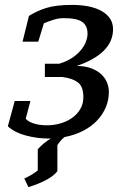

<svg xmlns="http://www.w3.org/2000/svg" viewBox="-20 -555 524 783"><path d="M40 -143 12 -40C30 -23.3 54.3 -10.8 85 -2.5C115.7 5.8 146.3 10 177 10H187C177 16 167.3 22.8 158 30.5C148.7 38.2 140.7 46 134 54V140C120.7 151.3 102.3 162.3 79 173L96 208C105.3 205.3 115.7 201.8 127 197.5C138.3 193.2 149.5 188.3 160.5 183C171.5 177.7 181.8 171.5 191.5 164.5C201.2 157.5 208.7 150.3 214 143V37C217.3 31.7 221.5 26 226.5 20C231.5 14 237 8.7 243 4C271 -1.3 296.3 -9.8 319 -21.5C341.7 -33.2 360.7 -47.2 376 -63.5C391.3 -79.8 403.2 -97.8 411.5 -117.5C419.8 -137.2 424 -158 424 -180C424 -192.7 421.5 -205.3 416.5 -218C411.5 -230.7 403.7 -242 393 -252C382.3 -262 368.7 -270.2 352 -276.5C335.3 -282.8 315.7 -286 293 -286C391.7 -320 441 -370 441 -436C441 -452.7 436.8 -467.2 428.5 -479.5C420.2 -491.8 408.5 -502.2 393.5 -510.5C378.5 -518.8 360.8 -525 340.5 -529C320.2 -533 298 -535 274 -535C230 -535 194.8 -530.8 168.5 -522.5C142.2 -514.2 118.7 -503.3 98 -490L72 -385H136L159 -460C171.7 -465.3 184.8 -470.2 198.5 -474.5C212.2 -478.8 226 -481 240 -481C276 -481 301.2 -475.8 315.5 -465.5C329.8 -455.2 337 -439.3 337 -418C337 -407.3 334.7 -396 330 -384C325.3 -372 318.2 -360.3 308.5 -349C298.8 -337.7 286.8 -327.3 272.5 -318C258.2 -308.7 241 -301 221 -295H163V-241H234C261.3 -237.7 282.5 -230.3 297.5 -219C312.5 -207.7 320 -187.7 320 -159C320 -140.3 315.7 -123.8 307 -109.5C298.3 -95.2 287 -83.2 273 -73.5C259 -63.8 243.2 -56.5 225.5 -51.5C207.8 -46.5 190 -44 172 -44C150 -44 131.3 -46.7 116 -52C100.7 -57.3 90.3 -63.7 85 -71L104 -143Z"/></svg>

Font: PT Serif Caption
Style: Italic
Weight: 400
Italic angle: -12°
Designer: A.Korolkova, O.Umpeleva, V.Yefimov
Foundry: ParaType Ltd
Version: Version 1.000W OFL